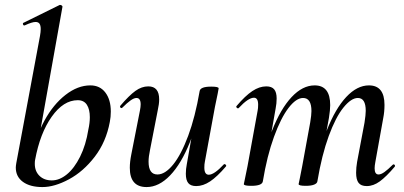

<svg xmlns="http://www.w3.org/2000/svg" viewBox="-20 -745 1639 778"><path d="M44 -66Q44 -72 46 -84L142 -599Q145 -616 145 -627Q145 -642 140 -649Q135 -656 124 -656Q110 -656 80 -642H78Q74 -642 73 -647Q72 -652 76 -653L222 -725H224Q228 -725 231 -722Q234 -719 233 -717L122 -96Q121 -91 121 -81Q121 -51 140 -32.5Q159 -14 190 -14Q221 -14 251 -38.5Q281 -63 304.5 -110Q328 -157 338 -220Q344 -247 344 -270Q344 -302 332 -320.5Q320 -339 295 -339Q237 -339 189.5 -272Q142 -205 122 -96L113 -116Q125 -192 160.5 -257Q196 -322 245.5 -360.5Q295 -399 346 -399Q385 -399 407 -370Q429 -341 429 -293Q429 -271 425 -251Q410 -170 364 -110Q318 -50 259.5 -18.5Q201 13 152 13Q102 13 73 -8Q44 -29 44 -66Z M506 -65Q506 -89 512 -119L547 -297Q550 -312 550 -322Q550 -348 533 -348Q523 -348 509 -338Q495 -328 476 -309Q474 -307 472 -307Q469 -307 467 -310.5Q465 -314 468 -317Q503 -358 528.5 -376.5Q554 -395 581 -395Q625 -395 625 -342Q625 -324 619 -297L588 -138Q582 -110 582 -90Q582 -38 618 -38Q649 -38 681.5 -78Q714 -118 742.5 -194.5Q771 -271 789 -376L805 -375Q785 -258 750 -170Q715 -82 669.5 -34.5Q624 13 574 13Q506 13 506 -65ZM733 -41Q733 -60 737 -80L789 -376Q792 -394 836 -394Q866 -394 866 -387L862 -365Q852 -318 851 -312L810 -89Q808 -80 808 -66Q808 -37 826 -37Q848 -37 887 -79Q888 -80 890 -80Q893 -80 895.5 -76.5Q898 -73 895 -70Q860 -29 831.5 -10Q803 9 775 9Q753 9 743 -3Q733 -15 733 -41Z M1423 -45Q1423 -66 1427 -89L1457 -248Q1462 -280 1462 -296Q1462 -348 1430 -348Q1403 -348 1371.5 -309Q1340 -270 1312 -193.5Q1284 -117 1266 -10L1251 -11Q1270 -130 1304.5 -217.5Q1339 -305 1383 -352Q1427 -399 1475 -399Q1538 -399 1538 -320Q1538 -292 1533 -267L1501 -89Q1498 -73 1498 -63Q1498 -38 1514 -38Q1524 -38 1538 -48Q1552 -58 1571 -77Q1573 -79 1575 -79Q1578 -79 1580 -75.5Q1582 -72 1579 -69Q1545 -29 1519 -10Q1493 9 1466 9Q1443 9 1433 -4Q1423 -17 1423 -45ZM968 1 973 -23 983 -72 1024 -297Q1026 -306 1026 -321Q1026 -349 1009 -349Q986 -349 947 -307Q946 -306 944 -306Q941 -306 938.5 -309.5Q936 -313 939 -316Q974 -357 1002.5 -376Q1031 -395 1059 -395Q1081 -395 1091 -383Q1101 -371 1101 -346Q1101 -326 1097 -306L1045 -10Q1042 8 998 8Q968 8 968 1ZM1190 1 1195 -23Q1204 -68 1205 -74L1237 -249Q1242 -279 1242 -295Q1242 -348 1208 -348Q1180 -348 1149 -307.5Q1118 -267 1090 -190Q1062 -113 1045 -10L1029 -11Q1048 -128 1082.5 -216Q1117 -304 1161.5 -351.5Q1206 -399 1255 -399Q1318 -399 1318 -319Q1318 -300 1313 -268L1266 -10Q1265 -2 1253 3Q1241 8 1219 8Q1190 8 1190 1Z"/></svg>

Font: Cormorant Garamond SemiBold
Style: Italic
Weight: 600
Italic angle: -10°
Designer: Christian Thalmann (Catharsis Fonts)
Foundry: Catharsis Fonts
Version: Version 4.000